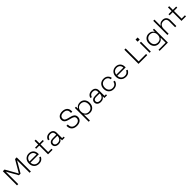

<svg xmlns="http://www.w3.org/2000/svg" viewBox="893 -3613 6713 6713"><g transform="rotate(-45 4249.5 -257.0)"><path d="M772 -700H689L425 -247L169 -700H86V0H148V-619L384 -203H465L710 -621V0H772Z M1170 14C1299 14 1356 -57 1387 -123L1333 -147C1306 -87 1261 -40 1170 -40C1063 -40 986 -109 982 -230H1396V-262C1396 -410 1299 -500 1163 -500C1023 -500 922 -398 922 -249V-237C922 -88 1020 14 1170 14ZM983 -282C997 -387 1066 -446 1163 -446C1261 -446 1330 -387 1335 -282Z M1621 0H1845V-54H1681V-432H1845V-486H1681V-668H1621V-486H1465V-432H1621Z M2134 14C2234 14 2278 -31 2304 -76H2314V0H2445V-52H2370V-318C2370 -432 2299 -500 2177 -500C2056 -500 1990 -432 1967 -347L2025 -330C2042 -400 2091 -446 2177 -446C2264 -446 2310 -399 2310 -321V-282H2132C2031 -282 1952 -234 1952 -137C1952 -40 2031 14 2134 14ZM2012 -138C2012 -200 2064 -230 2133 -230H2310V-218C2310 -105 2241 -40 2138 -40C2064 -40 2012 -75 2012 -138Z M3043 14C3191 14 3288 -64 3288 -186C3288 -308 3194 -351 3085 -378L3021 -394C2924 -418 2863 -444 2863 -528C2863 -612 2933 -658 3031 -658C3133 -658 3212 -612 3212 -503V-456H3276V-503C3276 -642 3168 -714 3031 -714C2894 -714 2799 -642 2799 -528C2799 -414 2883 -367 2998 -338L3062 -322C3158 -298 3224 -270 3224 -186C3224 -102 3159 -42 3043 -42C2928 -42 2846 -102 2846 -232V-251H2782V-232C2782 -64 2894 14 3043 14Z M3432 200H3492V-85H3504C3530 -36 3585 14 3692 14C3823 14 3926 -83 3926 -237V-249C3926 -404 3822 -500 3692 -500C3585 -500 3530 -450 3502 -397H3490V-486H3432ZM3492 -239V-247C3492 -371 3568 -446 3678 -446C3788 -446 3864 -371 3864 -247V-239C3864 -115 3788 -40 3678 -40C3568 -40 3492 -115 3492 -239Z M4227 14C4327 14 4371 -31 4397 -76H4407V0H4538V-52H4463V-318C4463 -432 4392 -500 4270 -500C4149 -500 4083 -432 4060 -347L4118 -330C4135 -400 4184 -446 4270 -446C4357 -446 4403 -399 4403 -321V-282H4225C4124 -282 4045 -234 4045 -137C4045 -40 4124 14 4227 14ZM4105 -138C4105 -200 4157 -230 4226 -230H4403V-218C4403 -105 4334 -40 4231 -40C4157 -40 4105 -75 4105 -138Z M4859 14C4999 14 5074 -76 5092 -171L5033 -183C5020 -103 4965 -40 4859 -40C4753 -40 4673 -117 4673 -239V-247C4673 -369 4753 -446 4859 -446C4965 -446 5019 -380 5029 -303L5088 -315C5074 -409 4999 -500 4859 -500C4717 -500 4613 -403 4613 -248V-238C4613 -83 4717 14 4859 14Z M5464 14C5593 14 5650 -57 5681 -123L5627 -147C5600 -87 5555 -40 5464 -40C5357 -40 5280 -109 5276 -230H5690V-262C5690 -410 5593 -500 5457 -500C5317 -500 5216 -398 5216 -249V-237C5216 -88 5314 14 5464 14ZM5277 -282C5291 -387 5360 -446 5457 -446C5555 -446 5624 -387 5629 -282Z M6094 0H6526V-58H6158V-700H6094Z M6643 0H6703V-486H6643ZM6621 -570H6725V-674H6621Z M6938 200H7347V-486H7291V-397H7279C7251 -450 7196 -500 7089 -500C6959 -500 6855 -406 6855 -253V-241C6855 -89 6958 6 7089 6C7196 6 7251 -44 7277 -93H7289V146H6938ZM6917 -243V-251C6917 -373 6993 -446 7103 -446C7213 -446 7289 -373 7289 -251V-243C7289 -121 7213 -48 7103 -48C6993 -48 6917 -121 6917 -243Z M7523 0H7583V-243C7583 -376 7658 -441 7758 -441C7847 -441 7905 -398 7905 -292V0H7965V-296C7965 -430 7876 -495 7771 -495C7667 -495 7619 -448 7595 -401H7583V-700H7523Z M8219 0H8443V-54H8279V-432H8443V-486H8279V-668H8219V-486H8063V-432H8219Z"/></g></svg>

Font: Meta Space Light
Style: Regular
Weight: 300
Designer: Meta Pool / Florian Karsten
Foundry: Meta Pool / Florian Karsten
Version: Version 2.000;Glyphs 3.1.1 (3137)